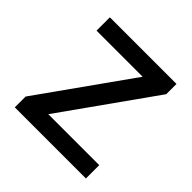

<svg xmlns="http://www.w3.org/2000/svg" viewBox="-141 -634 754 754"><g transform="rotate(45 236.0 -257.0)"><path d="M56 -440H312L42 -60V0H437V-74H154L426 -457V-514H56Z"/></g></svg>

Font: Telex Regular
Style: Regular
Weight: 400
Designer: Andres Torresi
Foundry: Andres Torresi
Version: Version 1.001